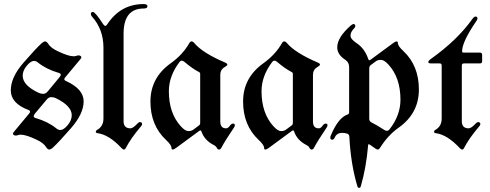

<svg xmlns="http://www.w3.org/2000/svg" viewBox="-20 -727 2416 946"><path d="M185.5 -514.2Q195.3 -522.9 202.6 -522.9Q210 -522.9 217.8 -510.7Q230.5 -490.7 263.7 -475.1Q316.4 -449.7 342.8 -449.7Q350.6 -449.7 356.4 -451.9Q362.3 -454.1 367.7 -454.1Q373 -454.1 377 -451.2Q380.9 -448.2 380.9 -444.8Q380.9 -441.4 377 -436.5L300.8 -345.2Q296.9 -340.8 296.9 -336.2Q296.9 -331.5 304.7 -328.1Q392.1 -288.6 392.1 -227.5Q392.1 -166.5 329.6 -95.2Q267.1 -23.4 239.7 1Q230 9.8 222.4 9.8Q214.8 9.8 207 -2.4Q194.8 -22.5 161.6 -38.1Q108.9 -63.5 82 -63.5Q74.7 -63.5 68.8 -61.3Q63 -59.1 57.4 -59.1Q51.8 -59.1 47.9 -62Q43.9 -64.9 43.9 -68.4Q43.9 -71.8 47.9 -76.7L124 -168Q127.9 -171.9 127.9 -176.8Q127.9 -182.1 120.1 -185.1Q33.2 -217.8 33.2 -282Q33.2 -346.2 95.7 -418Q158.2 -489.7 185.5 -514.2ZM91.8 -354Q91.8 -306.2 170.9 -269.5Q181.6 -264.6 193.4 -264.6Q205.1 -264.6 215.8 -277.3L272.5 -345.7Q279.3 -353 279.3 -359.1Q279.3 -365.2 268.6 -368.2Q209 -385.3 167 -418.9Q157.2 -426.8 147.5 -426.8Q131.3 -426.8 111.6 -402.8Q91.8 -378.9 91.8 -354ZM156.7 -145Q216.3 -127.9 257.8 -94.2Q267.6 -86.4 277.3 -86.4Q293.5 -86.4 313.5 -110.4Q333.5 -134.3 333.5 -159.2Q333.5 -205.6 254.4 -243.7Q243.7 -248.5 231.9 -248.5Q220.2 -248.5 209.5 -235.8L152.3 -167.5Q146 -160.2 146 -154.1Q146 -147.9 156.7 -145Z M427.7 -658.7Q427.7 -668 438 -668Q449.2 -668 488.3 -607.9Q493.7 -599.6 498.8 -599.6Q503.9 -599.6 508.3 -606.9Q573.7 -707 688 -707Q706.5 -707 706.5 -696Q706.5 -685.1 688 -685.1Q588.9 -685.1 588.9 -561V-129.9Q588.9 -94.7 622.6 -94.7Q635.3 -94.7 657.7 -118.7Q664.1 -125.5 668.9 -125.5Q680.2 -125.5 680.2 -115.2Q680.2 -110.8 674.3 -104Q623.5 -44.4 599.6 2.9Q596.2 9.8 590.8 9.8Q585.4 9.8 579.1 2.9Q516.6 -64 460.4 -70.8Q452.1 -71.8 452.1 -77.6Q452.1 -83.5 457.5 -86.4Q489.7 -104 489.7 -142.6V-492.2Q489.7 -582.5 433.1 -645.5Q427.7 -650.9 427.7 -658.7Z M820.8 -415Q880.9 -458 913.1 -515.1Q917.5 -522.9 924.1 -522.9Q930.7 -522.9 937.5 -514.6Q978 -466.3 1089.8 -418.5Q1100.1 -414.1 1100.1 -408.9Q1100.1 -403.8 1087.9 -397Q1065.4 -384.3 1065.4 -358.4V-128.4Q1065.4 -94.7 1093.8 -94.7Q1103.5 -94.7 1111.8 -106.4Q1120.1 -118.2 1128.4 -118.2Q1137.2 -118.2 1137.2 -108.4Q1137.2 -104 1129.4 -93.3Q1089.4 -34.7 1070.8 1Q1066.4 9.8 1059.3 9.8Q1052.2 9.8 1048.3 1.5Q1044.4 -6.8 1032.7 -12.7Q986.8 -36.1 972.2 -80.1Q970.7 -84.5 967.8 -84.5Q964.8 -84.5 960.9 -81.5L848.1 1.5Q836.9 9.8 830.8 9.8Q824.7 9.8 824.7 1Q824.7 -12.7 797.9 -37.6Q721.2 -109.4 721.2 -226.6Q721.2 -343.8 820.8 -415ZM812 -277.8Q812 -168.9 871.1 -104.5Q892.6 -81.1 907.7 -81.1Q922.9 -81.1 932.1 -87.9L960.9 -109.4Q966.3 -113.3 966.3 -119.6V-363.3Q966.3 -369.1 960.4 -372.1Q928.7 -388.2 887.7 -422.9Q881.3 -428.2 875.5 -428.2Q869.6 -428.2 864.7 -421.9Q812 -352.5 812 -277.8Z M1277.3 -415Q1337.4 -458 1369.6 -515.1Q1374 -522.9 1380.6 -522.9Q1387.2 -522.9 1394 -514.6Q1434.6 -466.3 1546.4 -418.5Q1556.6 -414.1 1556.6 -408.9Q1556.6 -403.8 1544.4 -397Q1522 -384.3 1522 -358.4V-128.4Q1522 -94.7 1550.3 -94.7Q1560.1 -94.7 1568.4 -106.4Q1576.7 -118.2 1585 -118.2Q1593.8 -118.2 1593.8 -108.4Q1593.8 -104 1585.9 -93.3Q1545.9 -34.7 1527.3 1Q1522.9 9.8 1515.9 9.8Q1508.8 9.8 1504.9 1.5Q1501 -6.8 1489.3 -12.7Q1443.4 -36.1 1428.7 -80.1Q1427.2 -84.5 1424.3 -84.5Q1421.4 -84.5 1417.5 -81.5L1304.7 1.5Q1293.5 9.8 1287.4 9.8Q1281.2 9.8 1281.2 1Q1281.2 -12.7 1254.4 -37.6Q1177.7 -109.4 1177.7 -226.6Q1177.7 -343.8 1277.3 -415ZM1268.6 -277.8Q1268.6 -168.9 1327.6 -104.5Q1349.1 -81.1 1364.3 -81.1Q1379.4 -81.1 1388.7 -87.9L1417.5 -109.4Q1422.9 -113.3 1422.9 -119.6V-363.3Q1422.9 -369.1 1417 -372.1Q1385.3 -388.2 1344.2 -422.9Q1337.9 -428.2 1332 -428.2Q1326.2 -428.2 1321.3 -421.9Q1268.6 -352.5 1268.6 -277.8Z M1607.4 -48.8Q1607.4 -53.2 1609.9 -59.1Q1646 -146.5 1691.9 -162.6Q1700.2 -165.5 1700.2 -173.3V-396Q1700.2 -419.9 1681.6 -432.1Q1641.6 -458 1641.6 -493.7Q1641.6 -542.5 1708 -601.1Q1716.3 -608.4 1721.7 -608.4Q1730.5 -608.4 1730.5 -598.6Q1730.5 -592.8 1724.1 -586.4Q1707 -569.3 1707 -551.8Q1707 -534.2 1735.4 -515.6Q1776.9 -488.3 1793.9 -437.5Q1796.4 -430.2 1799.3 -430.2Q1802.2 -430.2 1805.7 -432.6L1917 -514.6Q1928.2 -522.9 1934.3 -522.9Q1940.4 -522.9 1940.4 -514.2Q1940.4 -500.5 1967.3 -475.6Q2043.9 -403.8 2043.9 -286.1Q2043.9 -168.5 1944.3 -98.1Q1890.1 -59.6 1851.1 3.4Q1847.2 9.8 1841.8 9.8Q1836.4 9.8 1829.6 4.9Q1814.5 -6.3 1800.8 -15.1Q1798.3 -16.1 1796.4 -16.4Q1794.4 -16.6 1793.9 -12.2Q1784.2 100.6 1757.8 190.4Q1755.4 198.7 1749.3 198.7Q1743.2 198.7 1740.7 190.4Q1708 81.1 1701.2 -54.7Q1700.7 -64.9 1690.4 -68.6Q1680.2 -72.3 1665.5 -72.3Q1639.6 -72.3 1629.4 -49.8Q1624.5 -38.6 1617.2 -38.6Q1607.4 -38.6 1607.4 -48.8ZM1799.3 -141.6Q1799.3 -129.4 1810.1 -124Q1837.4 -110.4 1874 -86.4Q1879.9 -82.5 1886.7 -82.5Q1893.6 -82.5 1900.4 -91.3Q1953.1 -159.7 1953.1 -235.4Q1953.1 -344.2 1894 -408.7Q1872.6 -432.1 1857.2 -432.1Q1841.8 -432.1 1833 -425.8L1807.1 -406.7Q1799.3 -400.9 1799.3 -390.1Z M2102.1 -436Q2232.9 -528.8 2307.6 -633.8Q2315.9 -645.5 2323.2 -645.5Q2332.5 -645.5 2332.5 -635.7Q2332.5 -630.4 2325.2 -620.6Q2256.8 -520 2256.8 -474.6Q2256.8 -467.8 2264.2 -467.8H2344.7Q2355.5 -467.8 2355.5 -457V-425.3Q2355.5 -414.6 2344.7 -414.6H2266.1Q2255.4 -414.6 2255.4 -403.8V-129.9Q2255.4 -94.7 2289.1 -94.7Q2301.8 -94.7 2324.2 -118.7Q2330.6 -125.5 2335.4 -125.5Q2346.7 -125.5 2346.7 -115.2Q2346.7 -110.8 2340.8 -104Q2290 -44.4 2266.1 2.9Q2262.7 9.8 2257.3 9.8Q2252 9.8 2245.6 2.9Q2183.1 -64 2127 -70.8Q2118.7 -71.8 2118.7 -77.6Q2118.7 -83.5 2124 -86.4Q2156.2 -104 2156.2 -142.6V-403.8Q2156.2 -414.6 2146.5 -414.6H2103Q2090.3 -414.6 2090.3 -421.1Q2090.3 -427.7 2102.1 -436Z"/></svg>

Font: UnifrakturMaguntia21
Style: Book
Weight: 400
Designer: j. 'mach' wust, Gerrit Ansmann, Georg Duffner, based on a font by Peter Wiegel, original typeface by Carl Albert Fahrenw
Version: Version 2017-03-19